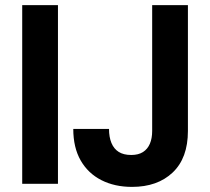

<svg xmlns="http://www.w3.org/2000/svg" viewBox="-20 -720 822 752"><path d="M67 0V-700H207V0ZM497 12Q429 12 377 -14.5Q325 -41 296 -91.5Q267 -142 267 -215H407Q407 -183 416.5 -160Q426 -137 445 -125Q464 -113 494 -113Q522 -113 540 -124.5Q558 -136 567 -157Q576 -178 576 -207V-700H716V-207Q716 -101 656.5 -44.5Q597 12 497 12Z"/></svg>

Font: DM Sans 20pt ExtraBold
Style: Regular
Weight: 800
Version: Version 4.004;gftools[0.9.30]